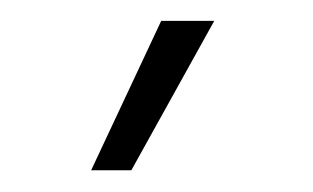

<svg xmlns="http://www.w3.org/2000/svg" viewBox="-20 -762 297 182"><path d="M66.4 -600.6 132.8 -742.2H183.1L104.5 -600.6Z"/></svg>

Font: Inter 24pt ExtraLight
Style: Regular
Weight: 250
Designer: Rasmus Andersson
Foundry: rsms
Version: Version 4.001;git-66647c0bb